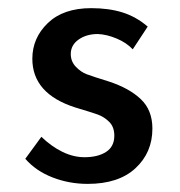

<svg xmlns="http://www.w3.org/2000/svg" viewBox="-20 -449 447 478"><path d="M43 -53.7 83 -108.4Q108.4 -84 135.7 -70.8Q163.1 -57.6 190.4 -57.6Q223.6 -57.6 244.1 -70.8Q264.6 -84 264.6 -111.3Q264.6 -132.8 252 -145.5Q239.3 -158.2 222.7 -164.1Q206.1 -169.9 167 -181.6Q60.5 -215.8 60.5 -302.7Q60.5 -354.5 99.1 -391.6Q137.7 -428.7 207 -428.7Q251 -428.7 285.2 -418Q319.3 -407.2 347.7 -382.8L310.5 -326.2Q294.9 -342.8 270.5 -353Q246.1 -363.3 223.6 -364.3Q195.3 -364.3 175.8 -350.6Q156.2 -336.9 156.2 -314.5Q156.2 -295.9 168.9 -282.7Q181.6 -269.5 195.8 -264.2Q210 -258.8 251 -246.1Q301.8 -229.5 330.6 -202.1Q359.4 -174.8 359.4 -128.9Q359.4 -69.3 317.4 -30.3Q275.4 8.8 198.2 8.8Q152.3 8.8 110.8 -7.3Q69.3 -23.4 43 -53.7Z"/></svg>

Font: Josefin Sans CFJ
Style: Regular
Weight: 400
Designer: Santiago Orozco
Foundry: Typemade
Version: Version 2.000